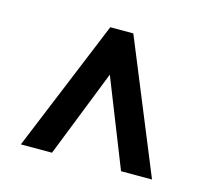

<svg xmlns="http://www.w3.org/2000/svg" viewBox="-63 -784 545 500"><g transform="rotate(15 209.0 -533.5)"><path d="M208 -591.3 115.2 -356H31.2L177.2 -710.9H239.3L384.8 -356H301.3Z"/></g></svg>

Font: Shabnam FD
Style: Regular
Weight: 400
Foundry: DejaVu fonts team - Redesigned by Saber Rastikerdar - Based on Vazir font
Version: Version 5.00;October 20, 2019;FontCreator 12.0.0.2547 64-bit